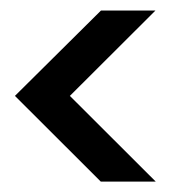

<svg xmlns="http://www.w3.org/2000/svg" viewBox="-20 -349 345 369"><path d="M173.7 0H279.3L114.3 -164.7L278.7 -328.7H174L8.7 -164.7Z"/></svg>

Font: Jomhuria
Style: Regular
Weight: 400
Designer: Arabic design by Kourosh Beigpour, Latin design by Eben Sorkin, engineering by Lasse Fister and Khaled Hosney
Version: Version 1.0000